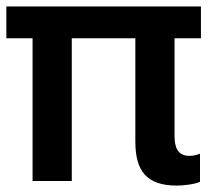

<svg xmlns="http://www.w3.org/2000/svg" viewBox="-22 -559 660 593"><path d="M-2.4 -440.9H78.6V0H199.7V-440.9H396V-122.1C396 -29.3 432.1 14.2 524.4 14.2C542.5 14.2 580.6 10.3 595.7 2.4V-84.5C585.4 -80.1 574.2 -77.6 563.5 -77.6C525.9 -77.6 517.1 -104.5 517.1 -140.1V-440.9H598.6V-539.1H-2.4Z"/></svg>

Font: Winston SemiBold
Style: Regular
Weight: 600
Designer: Vernon Adams, Kim Jin-seong, David Berlow, Cristiano Sobral
Foundry: The Winston Project Authors
Version: Version 3.004